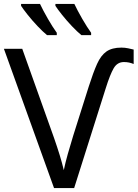

<svg xmlns="http://www.w3.org/2000/svg" viewBox="-20 -964 705 984"><path d="M615 -646Q581 -646 562.5 -614Q544 -582 522 -512L360 0H257L0 -714H94L257 -257Q274 -208 286 -169Q298 -130 307 -92Q315 -131 327.5 -175Q340 -219 355 -268L435 -521Q458 -593 477.5 -636.5Q497 -680 525.5 -700Q554 -720 602 -720Q620 -720 636.5 -716.5Q653 -713 665 -710V-636Q653 -641 641 -643.5Q629 -646 615 -646ZM361 -944Q377 -910 401.5 -867.5Q426 -825 447 -796V-784H397Q375 -802 348 -830.5Q321 -859 298 -888Q275 -917 264 -934V-944ZM185 -944Q201 -910 225.5 -867.5Q250 -825 271 -796V-784H221Q199 -802 172 -830.5Q145 -859 122 -888Q99 -917 88 -934V-944Z"/></svg>

Font: Go Noto Current
Style: Regular
Weight: 400
Designer: Monotype Design Team
Foundry: Monotype Imaging Inc.
Version: Version 2.007; ttfautohint (v1.8) -l 8 -r 50 -G 200 -x 14 -D